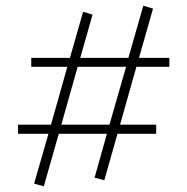

<svg xmlns="http://www.w3.org/2000/svg" viewBox="-20 -588 654 670"><path d="M456 -355 399 -153H525V-121H390L344 41L310 32L353 -121H185L133 62L99 53L149 -121H43V-153H158L215 -355H89V-386H224L270 -547L303 -537L260 -386H428L480 -568L514 -558L465 -386H571V-355ZM420 -355H251L194 -153H362Z"/></svg>

Font: Ysabeau Light
Style: Regular
Weight: 300
Designer: Christian Thalmann (Catharsis Fonts)
Version: Version 0.003